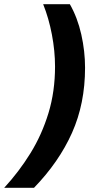

<svg xmlns="http://www.w3.org/2000/svg" viewBox="-89 -743 464 921"><path d="M-69 158Q2 81 57 -8Q112 -97 143.5 -200.5Q175 -304 175 -424Q175 -498 160 -577Q145 -656 118 -723H246Q283 -658 301 -577.5Q319 -497 319 -418Q319 -246 256.5 -106Q194 34 74 158Z"/></svg>

Font: Noto Sans ExtraBold
Style: Italic
Weight: 800
Italic angle: -12°
Designer: Monotype Design Team
Foundry: Monotype Imaging Inc.
Version: Version 2.013; ttfautohint (v1.8.4.7-5d5b)